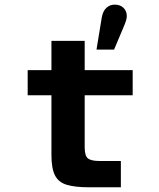

<svg xmlns="http://www.w3.org/2000/svg" viewBox="-20 -793 672 813"><path d="M355.9 0Q297.2 0 262.5 -10.6Q227.7 -21.1 212.8 -50.4Q197.8 -79.7 197.8 -137.1V-389.5H97.2V-496H197.8V-620H338.6V-496H541.8V-389.5H338.6V-169.4Q338.6 -133.4 352.2 -122.4Q365.8 -111.3 402.2 -111.3H491.8V0ZM388.6 -582.9 410.9 -718.9Q415.7 -746.3 430.5 -759.8Q445.3 -773.4 465.2 -773.4Q489.3 -773.4 503.1 -759.7Q516.9 -746 516.9 -724.7Q516.9 -715 512.8 -703Q508.8 -691 500.4 -671.6L463 -582.9Z"/></svg>

Font: Atkinson Hyperlegible Mono ExtraLight
Style: Regular
Weight: 200
Monospace: yes
Designer: Elliott Scott, Megan Eiswerth, Linus Boman, Theodore Petrosky, Letters from Sweden
Foundry: Applied Design Works, Letters from Sweden
Version: Version 2.001